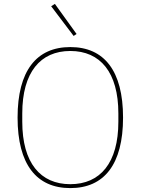

<svg xmlns="http://www.w3.org/2000/svg" viewBox="-20 -951 720 983"><path d="M357 -767 372 -777 261 -931 242 -919ZM340 12C513 12 610 -109 610 -349C610 -589 513 -710 340 -710C167 -710 70 -589 70 -349C70 -109 167 12 340 12ZM340 -8C187 -8 94 -117 94 -328V-370C94 -581 187 -690 340 -690C493 -690 586 -581 586 -370V-328C586 -117 493 -8 340 -8Z"/></svg>

Font: IBM Plex Thai Looped Thin
Style: Regular
Weight: 100
Designer: Mike Abbink, Paul van der Laan, Pieter van Rosmalen, Ben Mitchell, Mark Frömberg
Foundry: Bold Monday
Version: Version 1.0